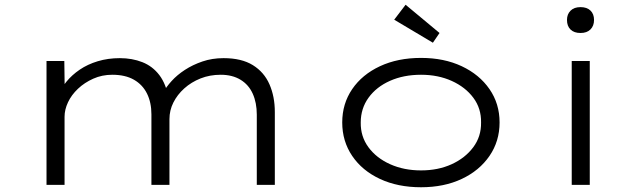

<svg xmlns="http://www.w3.org/2000/svg" viewBox="-20 -779 2700 809"><path d="M176 0V-522H251L253 -374L227 -380Q238 -408 260.5 -435.5Q283 -463 316 -485.5Q349 -508 392 -521Q435 -534 485 -534Q537 -534 580 -517Q623 -500 651.5 -462.5Q680 -425 691 -363L664 -376L668 -390Q680 -412 703 -437.5Q726 -463 759 -484.5Q792 -506 833 -520Q874 -534 922 -534Q998 -534 1045.5 -504.5Q1093 -475 1115.5 -423.5Q1138 -372 1138 -307V0H1062V-296Q1062 -346 1045 -384Q1028 -422 993.5 -443Q959 -464 910 -464Q864 -464 825 -448.5Q786 -433 756.5 -406.5Q727 -380 710.5 -347Q694 -314 694 -277V0H618V-297Q618 -347 599.5 -384.5Q581 -422 544.5 -443Q508 -464 453 -464Q410 -464 373 -447.5Q336 -431 308.5 -405Q281 -379 266.5 -348Q252 -317 252 -287V0Z M1754 10Q1656 10 1581 -25Q1506 -60 1464 -122Q1422 -184 1422 -263Q1422 -342 1464 -403.5Q1506 -465 1581 -500Q1656 -535 1754 -535Q1851 -535 1925.5 -500Q2000 -465 2042.5 -403.5Q2085 -342 2085 -263Q2085 -184 2042.5 -122Q2000 -60 1925.5 -25Q1851 10 1754 10ZM1754 -61Q1826 -61 1883 -87Q1940 -113 1974 -158.5Q2008 -204 2007 -263Q2008 -322 1974.5 -367Q1941 -412 1883.5 -438Q1826 -464 1754 -464Q1681 -464 1623.5 -438.5Q1566 -413 1533 -367.5Q1500 -322 1500 -263Q1499 -204 1532.5 -158.5Q1566 -113 1624 -87Q1682 -61 1754 -61ZM1804 -599 1641 -696 1689 -759 1832 -640Z M2389 0V-522H2465V0ZM2426 -640Q2399 -640 2384 -654.5Q2369 -669 2369 -695Q2369 -719 2384 -734Q2399 -749 2426 -749Q2453 -749 2468 -734.5Q2483 -720 2483 -695Q2483 -670 2468 -655Q2453 -640 2426 -640Z"/></svg>

Font: Lexend Tera Light
Style: Regular
Weight: 300
Designer: Bonnie Shaver-Troup, Thomas Jockin
Foundry: Lexend
Version: Version 1.007